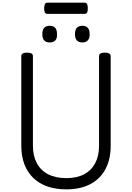

<svg xmlns="http://www.w3.org/2000/svg" viewBox="-20 -1413 998 1452"><path d="M481 19Q401 19 338 -3Q275 -25 231 -68Q187 -111 164 -172Q141 -233 141 -311V-988Q141 -1002 152 -1008.5Q163 -1015 185 -1015Q207 -1015 218 -1008.5Q229 -1002 229 -988V-311Q229 -234 258.5 -179Q288 -124 344.5 -95Q401 -66 481 -66Q561 -66 616 -95Q671 -124 700 -179Q729 -234 729 -311V-988Q729 -1002 740 -1008.5Q751 -1015 773 -1015Q817 -1015 817 -988V-311Q817 -207 777 -133Q737 -59 662 -20Q587 19 481 19ZM356 -1092Q328 -1092 314 -1107.5Q300 -1123 300 -1155Q300 -1187 314 -1202.5Q328 -1218 356 -1218Q384 -1218 397.5 -1202.5Q411 -1187 411 -1155Q413 -1123 398.5 -1107.5Q384 -1092 356 -1092ZM603 -1092Q575 -1092 561 -1107.5Q547 -1123 547 -1155Q547 -1187 561 -1202.5Q575 -1218 603 -1218Q630 -1218 644 -1202.5Q658 -1187 658 -1155Q659 -1124 644.5 -1108Q630 -1092 603 -1092ZM341 -1308Q324 -1308 319 -1319.5Q314 -1331 314 -1349Q314 -1368 319 -1380.5Q324 -1393 341 -1393H617Q635 -1393 639.5 -1380.5Q644 -1368 644 -1349Q644 -1331 639.5 -1319.5Q635 -1308 617 -1308Z"/></svg>

Font: Playwrite NG Modern
Style: Regular
Weight: 400
Designer: Veronika Burian, José Scaglione
Foundry: TypeTogether
Version: Version 1.002